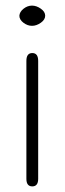

<svg xmlns="http://www.w3.org/2000/svg" viewBox="-20 -657 230 684"><path d="M49 -601Q50 -615 64 -626Q78 -637 94 -637Q110 -637 125.5 -626Q141 -615 141 -601Q141 -587 125.5 -576Q110 -565 94 -565Q78 -565 63.5 -576Q49 -587 49 -601ZM116 -440V-20Q116 7 95 7Q74 7 74 -20V-440Q74 -468 95 -468Q116 -468 116 -440Z"/></svg>

Font: Jura Light
Style: Regular
Weight: 300
Designer: Daniel Johnson, Alexei Vanyashin
Foundry: Daniel Johnson
Version: Version 5.103